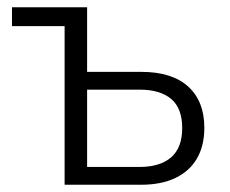

<svg xmlns="http://www.w3.org/2000/svg" viewBox="-20 -509 633 529"><path d="M158 0V-437H13V-489H220V-311H369Q454 -311 498.5 -270.5Q543 -230 543 -157Q543 -108 523 -73Q503 -38 464 -19Q425 0 369 0ZM220 -49H364Q421 -49 451.5 -75.5Q482 -102 482 -156Q482 -211 451.5 -236.5Q421 -262 365 -262H220Z"/></svg>

Font: Nunito Sans 10pt SemiCondensed Light
Style: Regular
Weight: 300
Width: 4
Designer: Vernon Adams
Foundry: Vernon Adams
Version: Version 3.101;gftools[0.9.27]